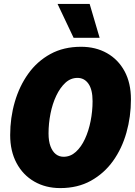

<svg xmlns="http://www.w3.org/2000/svg" viewBox="-20 -949 690 981"><path d="M288 12Q213 12 155 -21.5Q97 -55 64.5 -116Q32 -177 32 -259Q32 -347 55.5 -428Q79 -509 124.5 -572.5Q170 -636 237.5 -673Q305 -710 394 -710Q469 -710 526.5 -677.5Q584 -645 616.5 -585Q649 -525 649 -441Q649 -353 626 -271.5Q603 -190 557.5 -126.5Q512 -63 444.5 -25.5Q377 12 288 12ZM305 -148Q340 -148 367.5 -173Q395 -198 414 -239Q433 -280 443 -330.5Q453 -381 453 -432Q453 -491 432 -521Q411 -551 376 -551Q341 -551 314 -526Q287 -501 267.5 -460Q248 -419 238 -368.5Q228 -318 228 -267Q228 -228 238 -201.5Q248 -175 265 -161.5Q282 -148 305 -148ZM489 -756H356L274 -929H438Z"/></svg>

Font: Azeret Mono Thin ExtraBold
Style: Italic
Weight: 800
Italic angle: -12°
Version: Version 1.002